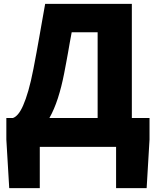

<svg xmlns="http://www.w3.org/2000/svg" viewBox="-20 -764 811 999"><path d="M47 -150Q60 -154 73.5 -169.5Q87 -185 100.5 -215.5Q114 -246 127.5 -292.5Q141 -339 154 -406Q163 -454 170.5 -493.5Q178 -533 184.5 -571.5Q191 -610 198.5 -651Q206 -692 215 -744H666V-150H758V-38L743 215H584V0H187V215H28L13 -38V-150ZM314 -383Q300 -311 281 -252.5Q262 -194 237 -150H488V-596H353Q347 -564 342.5 -539Q338 -514 334 -490Q330 -466 325 -441Q320 -416 314 -383Z"/></svg>

Font: Kinto Sans Black
Style: Regular
Weight: 900
Designer: Authors: Ryoko NISHIZUKA  (kana & ideographs); Paul D. Hunt (Latin, Greek & Cyrillic); Wenlong ZHANG  (bopomofo); Sandol
Foundry: Adobe Systems Incorporated, ookami Inc.
Version: Version 0.001